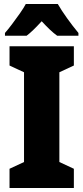

<svg xmlns="http://www.w3.org/2000/svg" viewBox="-20 -947 420 967"><path d="M352 0H28V-97L101 -131V-583L28 -617V-714H352V-617L279 -583V-131L352 -97ZM271 -927Q290 -894 318 -855Q346 -816 375 -781V-767H268Q250 -780 231 -798Q212 -816 190 -840Q167 -815 148.5 -797Q130 -779 114 -767H5V-781Q20 -798 40.5 -825Q61 -852 80.5 -880Q100 -908 110 -927Z"/></svg>

Font: Noto Sans Thai Cond Blk
Style: Regular
Weight: 900
Width: 3
Designer: Monotype Design Team
Foundry: Monotype Imaging Inc.
Version: Version 2.002; ttfautohint (v1.8.4.7-5d5b)